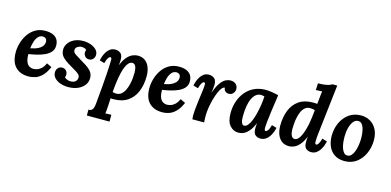

<svg xmlns="http://www.w3.org/2000/svg" viewBox="-86 -1285 4209 2069"><g transform="rotate(15 2018.0 -250.0)"><path d="M280 -511Q324 -511 358 -498Q392 -485 411 -457Q430 -429 430 -385Q430 -344 405.5 -315.5Q381 -287 341.5 -269Q302 -251 255 -239.5Q208 -228 164 -222Q164 -165 177.5 -134.5Q191 -104 212 -92.5Q233 -81 254 -81Q271 -81 294.5 -87.5Q318 -94 342 -115Q366 -136 384 -177L440 -150Q412 -85 377 -50Q342 -15 304 -2Q266 11 227 11Q135 12 81 -42Q27 -96 27 -207Q27 -255 42 -308Q57 -361 87.5 -407Q118 -453 166 -482Q214 -511 280 -511ZM269 -445Q235 -445 214 -421Q193 -397 182 -360.5Q171 -324 167 -287Q221 -297 253 -314Q285 -331 299.5 -353Q314 -375 313 -399Q312 -424 298 -434.5Q284 -445 269 -445Z M670 11Q622 11 581.5 -3Q541 -17 516 -43.5Q491 -70 491 -105Q491 -136 509.5 -155.5Q528 -175 555 -175Q582 -175 599 -157Q616 -139 616 -113Q616 -106 614.5 -98.5Q613 -91 610 -83Q615 -73 636.5 -64Q658 -55 673 -55Q717 -55 734.5 -74Q752 -93 752 -117Q752 -136 737.5 -150.5Q723 -165 700 -179Q677 -193 651 -208Q604 -235 573 -258Q542 -281 527.5 -306.5Q513 -332 513 -367Q513 -402 535 -435Q557 -468 599.5 -489.5Q642 -511 703 -511Q743 -511 781.5 -498Q820 -485 845.5 -460.5Q871 -436 871 -401Q871 -375 854 -355Q837 -335 808 -335Q781 -335 764.5 -353.5Q748 -372 748 -396Q748 -404 749.5 -411Q751 -418 754 -425Q746 -436 729.5 -440.5Q713 -445 699 -445Q685 -445 669.5 -439Q654 -433 643 -421.5Q632 -410 632 -393Q632 -379 638.5 -368.5Q645 -358 665 -344.5Q685 -331 725 -307Q758 -288 792.5 -266Q827 -244 850.5 -214.5Q874 -185 874 -143Q874 -98 847 -63Q820 -28 774 -8.5Q728 11 670 11Z M944 255V190Q969 190 981.5 178.5Q994 167 999.5 146.5Q1005 126 1007 100Q1018 -17 1025 -102.5Q1032 -188 1035.5 -246Q1039 -304 1040.5 -338.5Q1042 -373 1042 -389Q1042 -407 1037.5 -412.5Q1033 -418 1027 -418Q1016 -418 1004 -401Q992 -384 979 -339L925 -355Q929 -376 938 -403Q947 -430 963 -454.5Q979 -479 1002.5 -495Q1026 -511 1059 -511Q1091 -511 1116 -492Q1141 -473 1141 -420Q1141 -401 1140 -389Q1139 -377 1137 -360H1138Q1162 -420 1191.5 -453Q1221 -486 1252 -498.5Q1283 -511 1309 -511Q1357 -511 1390 -487Q1423 -463 1440 -420Q1457 -377 1457 -320Q1457 -225 1426.5 -150Q1396 -75 1333.5 -32Q1271 11 1175 11Q1170 11 1160.5 11Q1151 11 1143 10Q1141 58 1139 90.5Q1137 123 1135 144.5Q1133 166 1131 182Q1147 180 1167 179.5Q1187 179 1197 179V255ZM1187 -55Q1221 -55 1244.5 -74.5Q1268 -94 1283 -125Q1298 -156 1306.5 -192Q1315 -228 1318 -261.5Q1321 -295 1321 -319Q1321 -356 1315 -378Q1309 -400 1298 -410Q1287 -420 1272 -420Q1252 -420 1234.5 -404Q1217 -388 1202.5 -356Q1188 -324 1177 -277Q1166 -230 1158 -168Q1155 -143 1152 -116.5Q1149 -90 1147 -61Q1158 -58 1169.5 -56.5Q1181 -55 1187 -55Z M1771 -511Q1815 -511 1849 -498Q1883 -485 1902 -457Q1921 -429 1921 -385Q1921 -344 1896.5 -315.5Q1872 -287 1832.5 -269Q1793 -251 1746 -239.5Q1699 -228 1655 -222Q1655 -165 1668.5 -134.5Q1682 -104 1703 -92.5Q1724 -81 1745 -81Q1762 -81 1785.5 -87.5Q1809 -94 1833 -115Q1857 -136 1875 -177L1931 -150Q1903 -85 1868 -50Q1833 -15 1795 -2Q1757 11 1718 11Q1626 12 1572 -42Q1518 -96 1518 -207Q1518 -255 1533 -308Q1548 -361 1578.5 -407Q1609 -453 1657 -482Q1705 -511 1771 -511ZM1760 -445Q1726 -445 1705 -421Q1684 -397 1673 -360.5Q1662 -324 1658 -287Q1712 -297 1744 -314Q1776 -331 1790.5 -353Q1805 -375 1804 -399Q1803 -424 1789 -434.5Q1775 -445 1760 -445Z M2053 0Q2051 -21 2050.5 -29.5Q2050 -38 2050 -48Q2050 -69 2052.5 -98.5Q2055 -128 2059 -162Q2063 -196 2067 -229Q2072 -265 2076.5 -297.5Q2081 -330 2083.5 -355Q2086 -380 2086 -392Q2086 -409 2081.5 -413.5Q2077 -418 2072 -418Q2061 -418 2049 -401Q2037 -384 2024 -339L1969 -355Q1974 -376 1983 -403Q1992 -430 2008 -454.5Q2024 -479 2047 -495Q2070 -511 2103 -511Q2135 -511 2161 -492Q2187 -473 2187 -420Q2187 -404 2184.5 -382Q2182 -360 2177 -331H2178Q2205 -407 2233.5 -445.5Q2262 -484 2290 -497.5Q2318 -511 2342 -511Q2380 -511 2403 -490.5Q2426 -470 2426 -435Q2426 -409 2407.5 -388Q2389 -367 2359 -367Q2337 -367 2320 -381Q2303 -395 2304 -419Q2287 -421 2269.5 -399.5Q2252 -378 2236.5 -340.5Q2221 -303 2208.5 -257Q2196 -211 2188.5 -163Q2181 -115 2181 -72Q2181 -59 2182 -35.5Q2183 -12 2184 0Z M2735 -511Q2763 -511 2800.5 -505.5Q2838 -500 2879 -490Q2874 -453 2866 -399Q2858 -345 2850.5 -288.5Q2843 -232 2838 -184.5Q2833 -137 2833 -111Q2833 -93 2837.5 -87.5Q2842 -82 2847 -82Q2859 -82 2872 -99Q2885 -116 2898 -161L2952 -145Q2948 -124 2938 -97Q2928 -70 2911.5 -45.5Q2895 -21 2870.5 -5Q2846 11 2813 11Q2781 11 2757 -8Q2733 -27 2733 -80Q2733 -93 2734 -109Q2735 -125 2737 -138H2736Q2718 -95 2697.5 -66Q2677 -37 2655.5 -20Q2634 -3 2611.5 4Q2589 11 2566 11Q2511 11 2472 -33.5Q2433 -78 2433 -171Q2433 -240 2453 -301Q2473 -362 2512 -409.5Q2551 -457 2607 -484Q2663 -511 2735 -511ZM2698 -445Q2670 -445 2646.5 -427Q2623 -409 2605.5 -374Q2588 -339 2579 -287Q2570 -235 2570 -166Q2570 -125 2580 -101.5Q2590 -78 2608 -78Q2630 -78 2649 -100.5Q2668 -123 2683.5 -161.5Q2699 -200 2710.5 -247.5Q2722 -295 2729.5 -344.5Q2737 -394 2739 -439Q2734 -441 2721.5 -443Q2709 -445 2698 -445Z M3133 11Q3083 11 3050 -14.5Q3017 -40 3001 -83Q2985 -126 2985 -180Q2985 -275 3014.5 -350Q3044 -425 3105.5 -468Q3167 -511 3262 -511Q3269 -511 3286 -510.5Q3303 -510 3310 -509Q3315 -555 3317.5 -582Q3320 -609 3322 -625Q3324 -641 3326 -652Q3310 -651 3288.5 -650.5Q3267 -650 3256 -649L3260 -725Q3307 -725 3338 -730Q3369 -735 3387.5 -742Q3406 -749 3413 -755H3467Q3458 -675 3448.5 -595Q3439 -515 3430 -435Q3423 -367 3415 -304Q3407 -241 3402 -191Q3397 -141 3397 -111Q3397 -93 3402 -87.5Q3407 -82 3412 -82Q3423 -82 3435 -99Q3447 -116 3460 -161L3515 -145Q3511 -124 3501 -97Q3491 -70 3475 -45.5Q3459 -21 3435.5 -5Q3412 11 3379 11Q3347 11 3323 -8Q3299 -27 3299 -80Q3299 -100 3300 -111.5Q3301 -123 3303 -140H3302Q3278 -81 3249 -48Q3220 -15 3190 -2Q3160 11 3133 11ZM3170 -80Q3195 -80 3215.5 -105Q3236 -130 3252.5 -174.5Q3269 -219 3281 -277Q3288 -313 3293 -353.5Q3298 -394 3302 -437Q3295 -440 3277 -442.5Q3259 -445 3249 -445Q3215 -445 3192 -425.5Q3169 -406 3155 -375Q3141 -344 3133.5 -308Q3126 -272 3123.5 -238.5Q3121 -205 3121 -181Q3121 -130 3134.5 -105Q3148 -80 3170 -80Z M3800 -511Q3856 -511 3901.5 -485Q3947 -459 3974 -409Q4001 -359 4001 -288Q4001 -209 3970.5 -140.5Q3940 -72 3884 -30.5Q3828 11 3750 11Q3683 11 3638 -19.5Q3593 -50 3571 -102Q3549 -154 3549 -216Q3549 -296 3579.5 -363Q3610 -430 3666.5 -470.5Q3723 -511 3800 -511ZM3785 -445Q3755 -446 3732.5 -418.5Q3710 -391 3697.5 -345Q3685 -299 3685 -244Q3685 -214 3688.5 -181Q3692 -148 3701.5 -119.5Q3711 -91 3726.5 -73Q3742 -55 3766 -55Q3792 -55 3810 -75Q3828 -95 3839.5 -126.5Q3851 -158 3856.5 -193Q3862 -228 3863 -259Q3864 -286 3861 -318Q3858 -350 3850 -379Q3842 -408 3826 -426.5Q3810 -445 3785 -445Z"/></g></svg>

Font: Lora Italic
Style: Italic
Weight: 400
Italic angle: -3°
Designer: Olga Karpushina, Alexei Vanyashin (Cyrillic)
Foundry: Cyreal
Version: Version 2.210; ttfautohint (v1.8.1.43-b0c9)